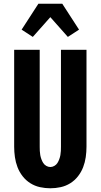

<svg xmlns="http://www.w3.org/2000/svg" viewBox="-20 -1002 540 1030"><path d="M250 8Q222 8 194.5 2Q167 -4 143 -19Q119 -34 101.5 -56.5Q84 -79 74 -105Q64 -131 60 -159Q56 -187 56 -215V-735H193V-215Q193 -204 193.5 -192.5Q194 -181 196 -170Q198 -159 202 -148Q206 -137 212 -127.5Q218 -118 228.5 -112Q239 -106 250 -106Q261 -106 271.5 -112Q282 -118 288 -127.5Q294 -137 298 -148Q302 -159 304 -170Q306 -181 306.5 -192.5Q307 -204 307 -215V-735H444V-215Q444 -187 440 -159Q436 -131 426 -105Q416 -79 398.5 -56.5Q381 -34 357 -19Q333 -4 305.5 2Q278 8 250 8ZM156 -804 96 -843 186 -982H314L404 -843L344 -804L250 -910Z"/></svg>

Font: Iosevka Heavy
Style: Regular
Weight: 900
Monospace: yes
Designer: Belleve Invis
Foundry: Belleve Invis
Version: Version 32.5.0; ttfautohint (v1.8.4)